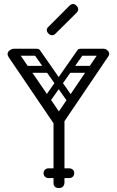

<svg xmlns="http://www.w3.org/2000/svg" viewBox="-20 -945 587 965"><path d="M276 0Q249 0 249 -26Q249 -81 249 -111.5Q249 -142 249 -158.5Q249 -175 249 -187Q249 -199 249 -215.5Q249 -232 249 -262.5Q249 -293 249 -348Q249 -374 276 -374Q304 -374 304 -350V-28Q304 -16 297 -8Q290 0 276 0ZM24 -657Q18 -666 18 -673Q18 -685 31 -694Q42 -700 49 -700Q60 -700 67 -690L276 -385L481 -687Q491 -700 501 -700Q510 -700 516 -695Q529 -686 529 -674Q529 -668 524 -661L273 -290ZM203 -426Q189 -435 199 -449L368 -691Q377 -705 392 -695Q407 -685 398 -671L228 -430Q217 -416 203 -426ZM519 -682Q519 -665 502 -665H386Q367 -665 367 -682Q367 -700 385 -700H501Q519 -700 519 -682ZM463 -596Q463 -579 446 -579H330Q311 -579 311 -596Q311 -614 329 -614H445Q463 -614 463 -596ZM347 -426Q333 -416 322 -430L152 -671Q143 -685 158 -695Q173 -705 182 -691L351 -449Q361 -435 347 -426ZM31 -682Q31 -700 49 -700H165Q183 -700 183 -682Q183 -665 164 -665H48Q31 -665 31 -682ZM87 -596Q87 -614 105 -614H221Q239 -614 239 -596Q239 -579 220 -579H104Q87 -579 87 -596ZM199 -75Q199 -86 206 -92Q213 -99 225 -99H274Q286 -99 293 -93Q300 -86 300 -75Q300 -63 293 -56Q286 -50 274 -50H225Q213 -50 206 -57Q199 -63 199 -75ZM353 -75Q353 -63 346 -57Q339 -50 327 -50H278Q267 -50 259 -56Q252 -63 252 -75Q252 -86 259 -93Q267 -99 278 -99H327Q339 -99 346 -92Q353 -86 353 -75ZM257 -774Q251 -768 242 -768Q232 -768 224 -776Q215 -785 215 -794Q215 -802 222 -809L329 -916Q338 -925 347 -925Q356 -925 365 -916Q373 -908 373 -898Q373 -889 364 -880Z"/></svg>

Font: Agu Display Uzo
Style: Regular
Weight: 400
Designer: Oluwaseun Badejo
Version: Version 1.103